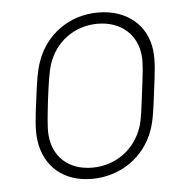

<svg xmlns="http://www.w3.org/2000/svg" viewBox="-43 -552 575 602"><g transform="rotate(-5 244.0 -251.0)"><path d="M223 8C314 8 389 -46 418 -126C430 -158 434 -196 441 -252C448 -304 453 -344 449 -377C440 -456 378 -510 287 -510C196 -510 123 -456 94 -377C82 -345 77 -308 70 -252C63 -199 58 -159 63 -126C74 -46 132 8 223 8ZM227 -27C152 -27 104 -73 99 -141C97 -162 101 -199 107 -251C113 -300 119 -339 126 -361C148 -428 207 -475 282 -475C358 -475 407 -428 412 -361C414 -340 410 -304 403 -251C397 -203 393 -164 385 -141C363 -74 303 -27 227 -27Z"/></g></svg>

Font: Barlow ExtraLight
Style: Italic
Weight: 275
Italic angle: -7°
Designer: Jeremy Tribby
Foundry: Tribby Type
Version: Version 1.422;hotconv 1.0.109;makeotfexe 2.5.65596